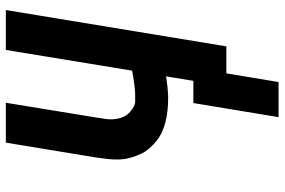

<svg xmlns="http://www.w3.org/2000/svg" viewBox="-174 -600 949 640"><g transform="rotate(-90 300.0 -280.5)"><path d="M229 174 276 -110H350L365 -201Q357 -200 348.5 -198.5Q340 -197 332 -196.5Q324 -196 314.5 -195Q305 -194 300 -194H291Q272 -194 253 -196Q234 -198 216.5 -202Q199 -206 182 -213.5Q165 -221 151.5 -231.5Q138 -242 126 -255.5Q114 -269 106.5 -285Q99 -301 94 -318.5Q89 -336 88 -354.5Q87 -373 89.5 -395.5Q92 -418 94 -431L144 -735H277L227 -429Q225 -416 223 -402.5Q221 -389 222 -376Q223 -363 227 -351Q231 -339 238.5 -329.5Q246 -320 258.5 -312Q271 -304 280 -304H290Q297 -304 303.5 -304Q310 -304 317 -304.5Q324 -305 331.5 -306Q339 -307 347 -308Q355 -309 361 -310Q367 -311 372 -312L384 -314L453 -735H586L465 0H375L346 174Z"/></g></svg>

Font: Iosevka Aile Extrabold
Style: Italic
Weight: 800
Italic angle: -9°
Designer: Belleve Invis
Foundry: Belleve Invis
Version: Version 31.1.0; ttfautohint (v1.8.4)